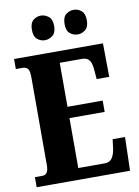

<svg xmlns="http://www.w3.org/2000/svg" viewBox="-99 -988 761 1053"><g transform="rotate(-10 281.5 -461.5)"><path d="M18 0V-56H60Q94 -56 94 -109V-600Q94 -638 83 -648Q72 -658 58 -658H18V-714H513L515 -527H445L441 -575Q439 -613 426.5 -631.5Q414 -650 385 -650H261V-405H457V-342H261V-64H410Q437 -64 450.5 -85Q464 -106 468 -139L474 -187H543L538 0ZM387 -786Q362 -786 343 -801.5Q324 -817 324 -854Q324 -892 343 -907.5Q362 -923 387 -923Q409 -923 428.5 -907.5Q448 -892 448 -854Q448 -817 428.5 -801.5Q409 -786 387 -786ZM203 -786Q180 -786 161 -801.5Q142 -817 142 -854Q142 -892 161 -907.5Q180 -923 203 -923Q226 -923 246 -907.5Q266 -892 266 -854Q266 -817 246 -801.5Q226 -786 203 -786Z"/></g></svg>

Font: Noto Serif Bengali ExtraCondensed Black
Style: Regular
Weight: 900
Width: 2
Designer: Juan Bruce, Universal Thirst, Indian Type Foundry and the Monotype Design Team.
Foundry: Monotype Imaging Inc.
Version: Version 2.003; ttfautohint (v1.8.4.7-5d5b)